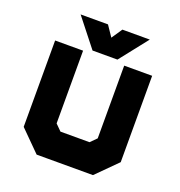

<svg xmlns="http://www.w3.org/2000/svg" viewBox="-127 -805 855 913"><g transform="rotate(20 300.5 -349.0)"><path d="M158 0 55 -103V-540H196.5V-172L227 -141.5H374L404.5 -172V-540H546V-103L443 0ZM198 -71H406.5L476 -146V-470V-146L406.5 -71H198L125 -146.5V-470V-146.5ZM238.5 -556 126.5 -698H265L301.5 -644L338 -698H476.5L364.5 -556ZM272 -595H329L371.5 -653L329 -595H272L229.5 -653Z"/></g></svg>

Font: Tourney Black
Style: Regular
Weight: 900
Version: Version 1.015